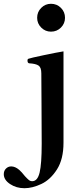

<svg xmlns="http://www.w3.org/2000/svg" viewBox="-129 -767 437 1013"><path d="M67 -673Q67 -704 88.5 -725.5Q110 -747 140 -747Q171 -747 192.5 -725.5Q214 -704 214 -673Q214 -643 192.5 -621.5Q171 -600 140 -600Q110 -600 88.5 -621.5Q67 -643 67 -673ZM-109 152Q-109 134 -97.5 122.5Q-86 111 -70 111Q-49 111 -28 129Q-16 139 3 163Q16 177 23.5 183Q31 189 41 189Q69 189 80 143.5Q91 98 91 -9L90 -222Q89 -287 89 -380Q89 -411 74.5 -421Q60 -431 25 -433Q16 -434 16 -448Q16 -451 17 -453.5Q18 -456 21 -457Q31 -461 102.5 -476Q174 -491 206 -496V-224V-14Q206 73 171.5 127Q137 181 89.5 203.5Q42 226 0 226Q-43 226 -76 204Q-109 182 -109 152Z"/></svg>

Font: Shippori Mincho
Style: Bold
Weight: 700
Designer: FONTDASU
Foundry: FONTDASU / Google Inc. / but / Adobe
Version: Version 3.110; ttfautohint (v1.8.3)